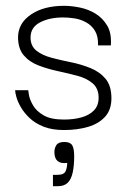

<svg xmlns="http://www.w3.org/2000/svg" viewBox="-20 -437 436 660"><path d="M200 10Q159 10 130 -1.5Q101 -13 82 -31Q63 -49 52 -68Q41 -87 36.5 -103Q32 -119 32 -127H77Q77 -126 79.5 -110.5Q82 -95 93.5 -75Q105 -55 130 -40.5Q155 -26 200 -26Q233 -26 260 -33.5Q287 -41 303 -57.5Q319 -74 319 -101Q319 -133 298.5 -150.5Q278 -168 246 -176.5Q214 -185 179 -192.5Q144 -200 112.5 -212Q81 -224 61.5 -247Q42 -270 42 -310Q43 -358 87 -387.5Q131 -417 200 -417Q226 -417 255 -411Q284 -405 308.5 -390Q333 -375 348.5 -349Q364 -323 361 -281H317Q318 -312 306.5 -331Q295 -350 275.5 -360.5Q256 -371 235 -374Q214 -377 197 -377Q150 -377 117.5 -360Q85 -343 85 -308Q85 -279 105 -263Q125 -247 157 -238.5Q189 -230 224 -223Q259 -216 291 -203Q323 -190 343 -166Q363 -142 363 -99Q363 -60 341.5 -36Q320 -12 283 -1Q246 10 200 10ZM162 203V164H177Q200 164 205.5 151.5Q211 139 211 123Q189 126 178 116.5Q167 107 167 86Q167 72 174 61.5Q181 51 201 51Q221 51 228 62Q235 73 235 100Q235 132 230 155.5Q225 179 213 191Q201 203 179 203Z"/></svg>

Font: Darker Grotesque
Style: Regular
Weight: 400
Designer: Gabriel Lam
Foundry: TypeRant
Version: Version 1.000;gftools[0.9.28]